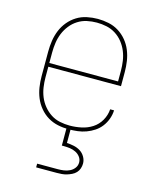

<svg xmlns="http://www.w3.org/2000/svg" viewBox="-113 -604 726 901"><g transform="rotate(15 250.0 -154.0)"><path d="M251 8Q224 8 198 2.5Q172 -3 149.5 -16.5Q127 -30 109.5 -51Q92 -72 82 -96.5Q72 -121 68 -147Q64 -173 64 -200V-320Q64 -346 68 -372.5Q72 -399 82 -423.5Q92 -448 109 -468.5Q126 -489 148.5 -503Q171 -517 197.5 -522.5Q224 -528 250 -528Q276 -528 302.5 -522.5Q329 -517 351.5 -503Q374 -489 391 -468.5Q408 -448 418 -423.5Q428 -399 432 -372.5Q436 -346 436 -320V-251H83V-200Q83 -176 86.5 -152Q90 -128 99 -106Q108 -84 123.5 -65Q139 -46 159 -33Q179 -20 203 -15Q227 -10 251 -10Q279 -10 307.5 -16Q336 -22 360 -37.5Q384 -53 398.5 -78.5Q413 -104 415 -133H434Q433 -111 425.5 -90.5Q418 -70 405 -53Q392 -36 374 -24Q356 -12 335.5 -4.5Q315 3 293.5 5.5Q272 8 251 8ZM83 -269H417V-320Q417 -344 413.5 -368Q410 -392 401 -414Q392 -436 377 -455Q362 -474 341.5 -487Q321 -500 297.5 -505Q274 -510 250 -510Q226 -510 202.5 -505Q179 -500 158.5 -487Q138 -474 123 -455Q108 -436 99 -414Q90 -392 86.5 -368Q83 -344 83 -320ZM150 220V202H250Q265 202 279.5 200Q294 198 307.5 191.5Q321 185 330 173Q339 161 339 146Q339 131 330 119Q321 107 307.5 100.5Q294 94 279.5 92Q265 90 250 90H240V0H260V72Q277 73 294 76.5Q311 80 325.5 89Q340 98 349 113.5Q358 129 358 146Q358 158 354 170Q350 182 341.5 191Q333 200 321.5 205.5Q310 211 298.5 214.5Q287 218 274.5 219Q262 220 250 220Z"/></g></svg>

Font: Zed Mono Thin
Style: Regular
Weight: 100
Monospace: yes
Designer: Belleve Invis
Foundry: Belleve Invis
Version: Version 1.0.0; ttfautohint (v1.8.4)